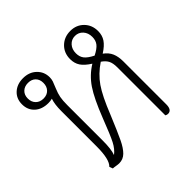

<svg xmlns="http://www.w3.org/2000/svg" viewBox="-147 -695 841 841"><g transform="rotate(-45 273.5 -275.0)"><path d="M465 -297V-31Q465 4 441 4Q435 4 428 0V-297Q428 -324 420 -339Q412 -354 394 -366Q349 -336 321 -295.5Q293 -255 260 -172Q229 -97 212.5 -62.5Q196 -28 178.5 -11Q161 6 137 6Q130 6 118.5 4Q107 2 101 2L95 -14Q119 -36 119 -116V-335Q119 -377 128 -403Q117 -400 104 -400Q65 -400 41.5 -421.5Q18 -443 18 -478Q18 -513 41.5 -534.5Q65 -556 102 -556Q140 -556 164 -533Q188 -510 188 -476Q188 -464 184.5 -453.5Q181 -443 172 -422Q163 -401 159.5 -382.5Q156 -364 156 -335V-116Q156 -62 146 -36Q167 -52 181.5 -80Q196 -108 226 -186Q260 -273 289 -316Q318 -359 362 -386Q332 -405 319.5 -424Q307 -443 307 -469Q307 -507 332 -531.5Q357 -556 395 -556Q432 -556 456.5 -531.5Q481 -507 481 -469Q481 -443 468 -423.5Q455 -404 425 -385Q447 -369 456 -348Q465 -327 465 -297ZM151 -478Q151 -500 138 -513Q125 -526 103 -526Q81 -526 67.5 -513Q54 -500 54 -478Q54 -456 67.5 -442.5Q81 -429 103 -429Q125 -429 138 -442.5Q151 -456 151 -478ZM394 -404Q422 -418 433.5 -432.5Q445 -447 445 -469Q445 -494 430.5 -510Q416 -526 394 -526Q372 -526 357.5 -510Q343 -494 343 -469Q343 -447 354.5 -432.5Q366 -418 394 -404Z"/></g></svg>

Font: Thasadith
Style: Regular
Weight: 400
Designer: Cadson Demak Co.,Ltd.
Foundry: Cadson Demak Co.,Ltd.
Version: Version 1.000; ttfautohint (v1.6)